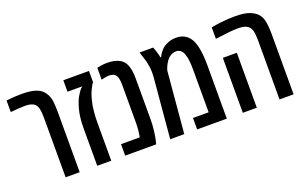

<svg xmlns="http://www.w3.org/2000/svg" viewBox="-77 -977 2089 1315"><g transform="rotate(-20 968.0 -320.0)"><path d="M217.8 0V-435.1Q217.8 -473.6 212.6 -498.3Q207.5 -522.9 192.4 -536.1Q180.2 -546.9 162.6 -551Q145 -555.2 123 -555.2Q104 -555.2 71.3 -553Q38.6 -550.8 17.6 -548.3V-632.8Q48.3 -636.2 75.4 -637.9Q102.5 -639.6 124.5 -639.6Q165.5 -639.6 193.4 -635.5Q221.2 -631.3 243.2 -622.1Q280.8 -606 300.3 -568.4Q313.5 -543.9 316.9 -510.5Q320.3 -477.1 320.3 -435.1V0Z M448.2 0V-273.9Q448.2 -352.5 463.9 -410.6Q479.5 -468.8 499.5 -498.5Q505.9 -509.8 516.1 -523.9Q526.4 -538.1 537.6 -546.4H430.2V-629.9H617.2V-547.9Q606.9 -537.1 590.8 -502.9Q574.7 -468.8 565.9 -428.2Q561 -407.7 558.3 -392.1Q555.7 -376.5 554.7 -359.9Q550.3 -326.2 550.3 -273.9V0Z M651.9 0V-83.5H788.1Q798.3 -127.4 798.3 -198.2V-467.8Q798.3 -489.7 793.7 -510.3Q789.1 -530.8 776.4 -541Q767.6 -548.3 755.4 -550.8Q743.2 -553.2 732.4 -553.2Q714.4 -553.2 678.2 -543.9V-630.4Q701.2 -635.7 717.5 -637.7Q733.9 -639.6 749 -639.6Q806.6 -639.6 839.8 -621.1Q879.9 -601.1 892.1 -548.3Q900.4 -518.6 900.4 -467.8V-172.4Q900.4 -130.9 894.8 -88.1Q889.2 -45.4 883.3 -22L877.9 0Z M980 0 1018.6 -436Q1019 -443.4 1019.5 -453.6Q1020 -463.9 1020 -473.1Q1020 -493.7 1017.1 -514.6Q1014.2 -535.6 1009.3 -556.2Q1004.9 -571.8 1000 -585.4Q993.2 -607.4 985.8 -629.9H1085Q1101.1 -590.8 1108.9 -549.8H1114.3Q1120.1 -564.5 1132.6 -581.1Q1145 -597.7 1158.2 -608.4Q1173.3 -620.6 1198.2 -630.1Q1223.1 -639.6 1254.4 -639.6Q1286.1 -639.6 1308.8 -628.7Q1331.5 -617.7 1345.7 -600.6Q1358.9 -585.9 1367.7 -564.5Q1376.5 -543 1381.3 -518.6Q1387.2 -491.7 1389.9 -457.3Q1392.6 -422.9 1392.6 -387.2V0H1176.3V-83.5H1290.5V-386.7Q1290.5 -434.6 1287.1 -460.9Q1283.7 -487.3 1277.8 -504.4Q1268.6 -533.2 1253.7 -542.7Q1238.8 -552.2 1226.6 -552.2Q1201.7 -552.2 1184.3 -542Q1167 -531.7 1155.3 -516.1Q1132.8 -485.8 1122.1 -449.2L1082.5 0Z M1776.9 0V-435.1Q1776.9 -476.1 1769.8 -501.7Q1762.7 -527.3 1743.7 -540Q1731 -548.8 1713.6 -552Q1696.3 -555.2 1673.3 -555.2Q1647.9 -555.2 1611.3 -551.5Q1574.7 -547.9 1509.3 -539.1V-622.6Q1522.9 -626 1541.5 -628.4Q1560.1 -630.9 1582.5 -633.8Q1613.3 -637.2 1636.7 -638.4Q1660.2 -639.6 1678.7 -639.6Q1720.7 -639.6 1746.8 -635.7Q1772.9 -631.8 1793.5 -623.5Q1815.9 -614.3 1831.5 -602.1Q1861.8 -577.6 1870.6 -537.4Q1879.4 -497.1 1879.4 -435.1V0ZM1509.3 0V-400.4H1611.3V0Z"/></g></svg>

Font: Open Sans Condensed SemiBold
Style: Regular
Weight: 600
Width: 3
Designer: Monotype Design Team
Foundry: Monotype Imaging Inc.
Version: Version 3.000; ttfautohint (v1.8.4)